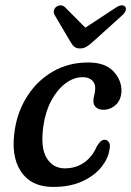

<svg xmlns="http://www.w3.org/2000/svg" viewBox="-20 -709 505 739"><path d="M298.5 -412Q264 -412 232.2 -388.2Q200.5 -364.5 177.8 -322.2Q155 -280 147 -224.5Q135 -140 159.8 -100.5Q184.5 -61 229.5 -61Q272 -61 304 -83.5Q336 -106 352.5 -145.5Q359 -156 366 -163.5Q373 -171 383 -171Q393 -171 399.2 -161.5Q405.5 -152 401.5 -134.5Q397.5 -101 371.5 -67.5Q345.5 -34 298.2 -11.8Q251 10.5 184 10.5Q99.5 10.5 60 -49.8Q20.5 -110 37.5 -213Q49 -284 87 -342Q125 -400 184.5 -434.2Q244 -468.5 319.5 -468.5Q384.5 -468.5 416.2 -434.8Q448 -401 447.5 -359Q446.5 -325 426 -305.8Q405.5 -286.5 377.5 -286.5Q360 -286.5 349.5 -296Q339 -305.5 339.5 -321Q339.5 -331 343 -343.5Q346.5 -356 346.5 -369Q347 -388 334 -400Q321 -412 298.5 -412ZM339.5 -550Q325.5 -537 313.8 -529.8Q302 -522.5 288 -522.5Q273.5 -522.5 265.2 -529.8Q257 -537 250 -550L190.5 -651Q185 -661 187.8 -669.8Q190.5 -678.5 197 -683Q215.5 -695.5 231.5 -680L308.5 -602.5L426.5 -680Q450.5 -695.5 462 -683Q466 -678.5 464 -669.8Q462 -661 451.5 -651Z"/></svg>

Font: Fraunces 9pt S100
Style: Italic
Weight: 400
Italic angle: -16°
Version: Version 1.000; ttfautohint (v1.8.3)